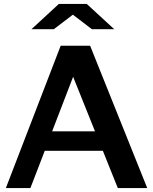

<svg xmlns="http://www.w3.org/2000/svg" viewBox="-20 -958 779 978"><path d="M562 -809.1H448.2L351.1 -883.3L253.9 -809.1H140.1L279.8 -938H421.9ZM730 0H580.1L503.9 -189.9H208L134.8 0H9.8L289.1 -725.1H439ZM463.9 -289.1 352.5 -566.9 245.6 -289.1Z"/></svg>

Font: Aurulent Sans
Style: Bold
Weight: 700
Version: Version 2007.05.04